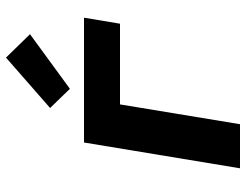

<svg xmlns="http://www.w3.org/2000/svg" viewBox="-110 -710 820 640"><g transform="rotate(-90 300.0 -390.0)"><path d="M59 0 145 -520H561L541 -400H272L206 0ZM324 -567 260 -633 428 -780 506 -700Z"/></g></svg>

Font: Iosevka Heavy Extended Oblique
Style: Regular
Weight: 900
Width: 7
Italic angle: -9°
Monospace: yes
Designer: Belleve Invis
Foundry: Belleve Invis
Version: Version 32.5.0; ttfautohint (v1.8.4)